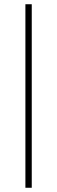

<svg xmlns="http://www.w3.org/2000/svg" viewBox="-20 -750 270 907"><path d="M100 137V-730H130V137Z"/></svg>

Font: Arima Thin
Style: Regular
Weight: 100
Designer: Joana Correia and Natanael Gama
Foundry: NDISCOVER
Version: Version 1.101;gftools[0.9.23]